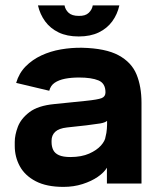

<svg xmlns="http://www.w3.org/2000/svg" viewBox="-20 -693 602 725"><path d="M219.7 12.7Q156 12.7 115.2 -8.5Q74.3 -29.7 55 -65Q35.7 -100.3 35.7 -142V-157Q35.7 -183 47.3 -214Q59 -245 91.2 -269.5Q123.3 -294 184.7 -300L302.7 -312Q349.3 -316.7 363.8 -322.5Q378.3 -328.3 378.3 -344.3Q378.3 -378.3 352 -389.3Q325.7 -400.3 278.3 -400.3Q249 -400.3 225.5 -395.7Q202 -391 186.5 -380.5Q171 -370 166 -350.3L41 -380Q51.7 -416.7 76.8 -442.2Q102 -467.7 136.3 -483.7Q170.7 -499.7 210.3 -506.5Q250 -513.3 289.3 -512.7Q379 -510.7 427.8 -484.2Q476.7 -457.7 495.5 -412Q514.3 -366.3 514.3 -305V0H383.7V-59.7Q373 -41.7 349.2 -25.2Q325.3 -8.7 291.8 2Q258.3 12.7 219.7 12.7ZM246.7 -100Q288 -100.3 316.7 -113Q345.3 -125.7 361.2 -143.5Q377 -161.3 378.7 -177.3Q382.3 -190.3 383.5 -206.3Q384.7 -222.3 384.3 -236.7Q377 -230 358 -226.8Q339 -223.7 306 -219.7L233 -211.7Q202.3 -208.3 188.5 -195.3Q174.7 -182.3 174.7 -161.7V-156.3Q174.7 -140 180.8 -127Q187 -114 202.7 -107Q218.3 -100 246.7 -100ZM277.3 -555.3Q233 -555.3 201.5 -570.5Q170 -585.7 150.5 -612.3Q131 -639 123.3 -672.7H223.7Q226.3 -656.7 239 -644.8Q251.7 -633 277.3 -633Q302.3 -632.3 315 -644.5Q327.7 -656.7 330.3 -672.7H430.7Q423.3 -639 403.8 -612.3Q384.3 -585.7 352.8 -570.5Q321.3 -555.3 277.3 -555.3Z"/></svg>

Font: Nata Sans
Style: Regular
Weight: 400
Designer: Daniel Uzquiano Cruz
Version: Version 1.001